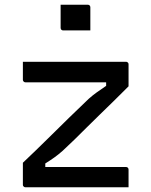

<svg xmlns="http://www.w3.org/2000/svg" viewBox="-20 -794 640 814"><path d="M77 -532H514Q518 -532 520 -530.5Q522 -529 523.5 -527Q525 -525 525 -521V-428Q492 -395 461.5 -365Q431 -335 402.5 -307.5Q374 -280 348 -254Q322 -228 296.5 -203Q271 -178 246 -155Q228 -139 210.5 -126.5Q193 -114 172 -101V-86H514Q519 -86 522 -83Q525 -80 525 -75V0H88Q85 0 82.5 -1.5Q80 -3 78.5 -5Q77 -7 77 -11V-104Q134 -158 182 -205.5Q230 -253 273 -295Q316 -337 356 -375Q374 -391 391 -403Q408 -415 430 -430V-445H88Q85 -445 82.5 -446.5Q80 -448 78.5 -450.5Q77 -453 77 -456ZM237 -774Q251 -774 265.5 -774Q280 -774 294.5 -774Q309 -774 323.5 -774Q338 -774 352 -774Q357 -774 360 -771Q363 -768 363 -763V-665Q349 -665 334.5 -665Q320 -665 305.5 -665Q291 -665 276.5 -665Q262 -665 248 -665Q243 -665 240 -668Q237 -671 237 -676Z"/></svg>

Font: Code D OnePiece
Style: Regular
Weight: 400
Version: Version 1.085; ttfautohint (v1.8.4.7-5d5b);Nerd Fonts 3.0.2